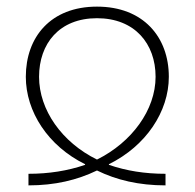

<svg xmlns="http://www.w3.org/2000/svg" viewBox="-20 -560 588 580"><path d="M66 0C146 0 213 -16 273 -45C332 -16 400 0 480 0V-35C417 -35 362 -44 309 -62V-64C421 -119 490 -223 490 -328C490 -448 413 -540 273 -540C133 -540 58 -448 58 -328C58 -223 125 -119 237 -64V-62C184 -44 128 -35 66 -35ZM273 -78C167 -130 98 -228 98 -328C98 -428 159 -505 273 -505C387 -505 450 -428 450 -328C450 -228 378 -130 273 -78Z"/></svg>

Font: Noto Sans Georgian ExtraLight
Style: Regular
Weight: 200
Designer: Monotype Design Team, Akaki Razmadze
Foundry: Google LLC
Version: Version 2.005